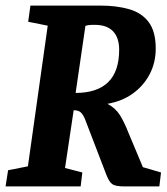

<svg xmlns="http://www.w3.org/2000/svg" viewBox="-25 -668 597 688"><path d="M-5 0 4 -58 75 -72 146 -576 76 -590 84 -648H334Q393 -648 438 -635Q483 -622 508 -588.5Q533 -555 533 -494Q533 -443 511 -401.5Q489 -360 450.5 -332.5Q412 -305 360 -296Q389 -281 405 -255Q421 -229 435 -193L487 -69L552 -50L546 0H421Q389 0 377.5 -8Q366 -16 356 -42L280 -240Q272 -259 263.5 -266Q255 -273 239 -273L208 -66L270 -50L264 0ZM246 -335Q323 -335 362.5 -373.5Q402 -412 402 -490Q402 -533 380 -556Q358 -579 314 -579Q300 -579 292.5 -578Q285 -577 281 -575Z"/></svg>

Font: Faustina
Style: Bold Italic
Weight: 700
Italic angle: -8°
Designer: Alfonso Garcia
Foundry: http://www.omnibus-type.com
Version: Version 1.200